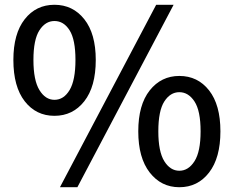

<svg xmlns="http://www.w3.org/2000/svg" viewBox="-20 -770 979 804"><path d="M208 -285Q131 -285 83.5 -346Q36 -407 36 -519Q36 -629 83.5 -689.5Q131 -750 208 -750Q285 -750 333 -689.5Q381 -629 381 -519Q381 -407 333 -346Q285 -285 208 -285ZM208 -352Q247 -352 271.5 -393Q296 -434 296 -519Q296 -604 271.5 -643Q247 -682 208 -682Q170 -682 145 -643Q120 -604 120 -519Q120 -434 145 -393Q170 -352 208 -352ZM231 14 634 -750H707L304 14ZM731 14Q655 14 607 -47.5Q559 -109 559 -220Q559 -331 607 -391.5Q655 -452 731 -452Q808 -452 855.5 -391.5Q903 -331 903 -220Q903 -109 855.5 -47.5Q808 14 731 14ZM731 -55Q769 -55 794.5 -95Q820 -135 820 -220Q820 -306 794.5 -345Q769 -384 731 -384Q693 -384 668 -345Q643 -306 643 -220Q643 -135 668 -95Q693 -55 731 -55Z"/></svg>

Font: Source Han Sans Medium
Style: Regular
Weight: 500
Designer: Ryoko NISHIZUKA Ë•øÂ°öÊ∂ºÂ≠ê (kana, bopomofo & ideographs); Paul D. Hunt (Latin, Greek & Cyrillic); Sandoll Communicatio
Foundry: Adobe
Version: Version 2.004;hotconv 1.0.118;makeotfexe 2.5.65603